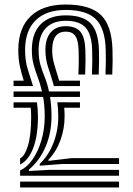

<svg xmlns="http://www.w3.org/2000/svg" viewBox="-20 -830 587 850"><path d="M40 -449V-473H85.2Q75.5 -503 68.1 -536Q60.8 -569 61 -611Q61.8 -707 116.1 -758.5Q170.5 -810 271 -810Q378.8 -810 426.9 -763.5Q475 -717 478 -610Q478.8 -581.5 478.6 -560.4Q478.5 -539.2 477 -500H447Q448.5 -539.5 448.6 -560.2Q448.8 -581 448 -609.2Q445.5 -704 404.4 -745Q363.2 -786 271 -786Q185 -786 138.4 -740.6Q91.8 -695.2 91 -610.8Q90.8 -561.8 102.4 -525Q114 -488.2 126.2 -449ZM69 -52V-75.5Q100.2 -89.5 124.9 -125.2Q149.5 -161 163.8 -210.4Q178 -259.8 178 -314Q178 -339.5 176.1 -361.1Q174.2 -382.8 170.8 -401H40V-425H166Q157.5 -460.8 146.9 -488.6Q136.2 -516.5 128.5 -545Q120.8 -573.5 121 -610.5Q121.5 -683.8 160.4 -722.9Q199.2 -762 271 -762Q347.5 -762 381.6 -726.2Q415.8 -690.5 418 -608.2Q418.8 -579.5 418.6 -558.8Q418.5 -538 417 -500H387Q388.5 -538.8 388.6 -558.9Q388.8 -579 388 -607.5Q386.2 -677.5 359 -707.8Q331.8 -738 271 -738Q213.8 -738 182.6 -705Q151.5 -672 151 -610.2Q150.8 -571 158.8 -543.5Q166.8 -516 177.8 -489.2Q188.8 -462.5 197 -425H334V-401H201.8Q204.5 -383 206.2 -361.5Q208 -340 208 -314Q208 -242.8 182.1 -181.2Q156.2 -119.8 108 -79V-73L198.2 -78H507V-52ZM218.8 -449Q206.2 -493.5 193.5 -530.9Q180.8 -568.2 181 -610Q181.5 -660 204.8 -687Q228 -714 271 -714Q316 -714 336.2 -689.1Q356.5 -664.2 358 -606.8Q358.8 -578.8 358.6 -558.8Q358.5 -538.8 357 -500H327Q328 -526.2 328.4 -542.8Q328.8 -559.2 328.6 -573.4Q328.5 -587.5 328 -606Q327 -651 313.6 -670.5Q300.2 -690 271 -690Q211.8 -690 211 -609.8Q210.8 -576 220.6 -543.5Q230.5 -511 241.8 -473H334V-449ZM156 -96.5 155.8 -104.5Q195 -141.5 216.5 -197Q238 -252.5 238 -314Q238 -347 233.8 -377.2L334 -377V-353H264.5Q266 -334.2 266 -314Q266 -261.2 248 -210.6Q230 -160 194.5 -122.8V-117.8L297 -130H507V-104H255.5ZM69 -101.5V-129Q89.2 -138 103.6 -184.8Q118 -231.5 118 -314Q118 -334.8 115.8 -353H40V-377H143.5Q145.5 -362.8 146.8 -347.1Q148 -331.5 148 -314Q148 -230.8 127.5 -175.8Q107 -120.8 69 -101.5ZM69 0V-26H507V0Z"/></svg>

Font: Big Shoulders Inline Display Black
Style: Regular
Weight: 900
Designer: Patric King
Foundry: XO Type Co
Version: Version 1.000